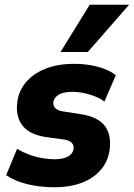

<svg xmlns="http://www.w3.org/2000/svg" viewBox="-20 -778 564 809"><path d="M211 11Q146 11 93 -2.5Q40 -16 6 -40L52 -151Q75 -137 101.5 -127Q128 -117 156 -112Q184 -107 209 -107Q246 -107 266.5 -118.5Q287 -130 290 -150Q292 -166 282.5 -176Q273 -186 251 -190L170 -201Q103 -212 74 -250Q45 -288 53 -349Q59 -395 89 -431Q119 -467 170.5 -488Q222 -509 293 -509Q328 -509 360.5 -503.5Q393 -498 420.5 -487.5Q448 -477 468 -461L420 -350Q395 -369 357 -380Q319 -391 284 -391Q247 -391 227.5 -379Q208 -367 205 -349Q203 -334 212 -323.5Q221 -313 243 -309L320 -297Q391 -286 420.5 -249Q450 -212 442 -147Q435 -97 404 -61.5Q373 -26 323.5 -7.5Q274 11 211 11ZM235 -559 358 -758H524L350 -559Z"/></svg>

Font: Nunito Sans 10pt SemiCondensed Black
Style: Italic
Weight: 900
Width: 4
Italic angle: -9°
Designer: Vernon Adams
Foundry: Vernon Adams
Version: Version 3.101;gftools[0.9.27]